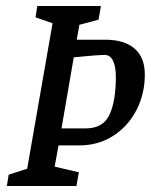

<svg xmlns="http://www.w3.org/2000/svg" viewBox="-20 -623 505 643"><path d="M465 -373Q465 -309 437 -254.5Q409 -200 359 -168Q309 -136 245 -136H176L163 -65L244 -46L236 0H3L9 -38L71 -58L156 -545L99 -565L105 -603H318L310 -557L246 -540L237 -490H333Q396 -490 430.5 -460.5Q465 -431 465 -373ZM368 -366Q368 -400 358.5 -419.5Q349 -439 331 -439Q305 -439 227 -431L186 -193H267Q325 -193 346.5 -238.5Q368 -284 368 -366Z"/></svg>

Font: Grenze
Style: Italic
Weight: 400
Italic angle: -10°
Designer: Renata Polastri
Foundry: Omnibus-Type
Version: Version 1.002; ttfautohint (v1.8)